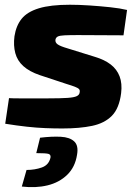

<svg xmlns="http://www.w3.org/2000/svg" viewBox="-20 -531 578 810"><path d="M275 -511Q313 -511 358 -508Q403 -505 445 -500.5Q487 -496 516 -489L501 -382Q452 -382 404 -382.5Q356 -383 309 -383Q273 -383 252.5 -382Q232 -381 224 -377Q216 -373 214 -364Q212 -352 223 -344Q234 -336 265 -327L381 -291Q421 -279 447 -259Q473 -239 484.5 -209Q496 -179 491 -138Q483 -74 452 -42.5Q421 -11 368.5 0Q316 11 243 11Q208 11 171 9.5Q134 8 93 3.5Q52 -1 2 -9L18 -117Q33 -116 61 -116Q89 -116 121.5 -116Q154 -116 183 -116Q237 -116 265 -118Q293 -120 304 -125.5Q315 -131 316 -141Q318 -150 313.5 -155Q309 -160 296 -165Q283 -170 260 -177L148 -214Q104 -229 78.5 -252Q53 -275 44.5 -307Q36 -339 41 -378Q48 -423 71.5 -452Q95 -481 144 -496Q193 -511 275 -511ZM149 50Q199 44 236.5 46Q274 48 293 65.5Q312 83 305 122Q297 174 263.5 206.5Q230 239 180.5 251Q131 263 72 256L92 186Q127 186 156.5 175.5Q186 165 193 134Q195 122 185.5 118.5Q176 115 133 115Z"/></svg>

Font: Exo 2 ExtraBold
Style: Italic
Weight: 800
Italic angle: -8°
Designer: Natanael Gama
Foundry: Natanael Gama
Version: Version 2.010